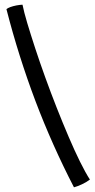

<svg xmlns="http://www.w3.org/2000/svg" viewBox="-20 -755 404 819"><path d="M363.5 11Q348.5 22.5 328.8 31.5Q309 40.5 295.5 44Q249 -46 208 -137.8Q167 -229.5 131.2 -324Q95.5 -418.5 64.5 -516.5Q33.5 -614.5 7.5 -716Q12.5 -720.5 24 -724.8Q35.5 -729 49.8 -731.8Q64 -734.5 76 -735Q82 -704.5 96.2 -656.8Q110.5 -609 130 -549.5Q149.5 -490 173 -425Q196.5 -360 222 -295.2Q247.5 -230.5 272.8 -171.5Q298 -112.5 321.2 -65.5Q344.5 -18.5 363.5 11Z"/></svg>

Font: Grandstander Thin Light
Style: Regular
Weight: 300
Version: Version 1.200